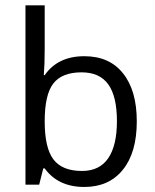

<svg xmlns="http://www.w3.org/2000/svg" viewBox="-20 -704 591 732"><path d="M150.4 -417.5Q200.7 -489.7 301.3 -489.7Q397 -489.7 448.7 -424.8Q501.5 -359.4 501.5 -241.2Q501.5 -122.1 448.2 -56.6Q395.5 8.8 301.3 8.8Q201.7 8.8 150.4 -62H145L129.4 0H77.1V-683.6H150.4V-517.6Q150.4 -459 147 -417.5ZM425.8 -242.2Q425.8 -336.4 392.8 -382.3Q359.9 -428.2 291 -428.2Q215.8 -428.2 183.1 -385.3Q150.4 -343.3 150.4 -241.2Q150.4 -139.6 184.1 -95.7Q217.8 -52.2 292.5 -52.2Q359.4 -52.2 392.6 -100.8Q425.8 -149.4 425.8 -242.2Z"/></svg>

Font: Khula Regular
Style: Regular
Weight: 400
Designer: Erin McLaughlin, Steve Matteson
Version: Version 1.000;PS 1.0;hotconv 1.0.72;makeotf.lib2.5.5900